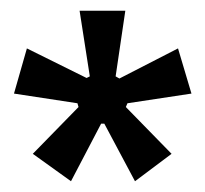

<svg xmlns="http://www.w3.org/2000/svg" viewBox="-20 -763 382 357"><path d="M112 -426 41 -477 126 -564 124 -571 6 -589 30 -673 141 -618 147 -621 128 -743H213L195 -621L202 -617L311 -673L336 -589L217 -571L214 -564L299 -477L231 -426L174 -533H168Z"/></svg>

Font: Manuale Medium
Style: Regular
Weight: 500
Designer: Eduardo Tunni / Pablo Cosgaya
Foundry: Eduardo Tunni / Pablo Cosgaya
Version: Version 1.002